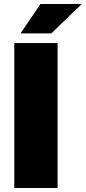

<svg xmlns="http://www.w3.org/2000/svg" viewBox="-20 -934 426 954"><path d="M51 0H266V-720H51ZM82 -768H235L386 -914H181Z"/></svg>

Font: Aspekta 950
Style: Regular
Weight: 950
Designer: Ivo Dolenc
Version: Version 2.000